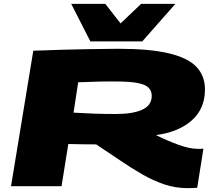

<svg xmlns="http://www.w3.org/2000/svg" viewBox="-20 -962 1116 992"><path d="M37 0 152 -700Q318 -706 429.5 -708Q541 -710 591 -710Q754 -710 852.5 -686.5Q951 -663 995 -616.5Q1039 -570 1039 -500Q1039 -401 971.5 -340.5Q904 -280 786 -264Q842 -236 900.5 -214.5Q959 -193 1001 -193Q1007 -193 1016.5 -193Q1026 -193 1031 -194L999 8Q993 9 974.5 9.5Q956 10 949 10Q886 10 828.5 -9.5Q771 -29 714.5 -61.5Q658 -94 599.5 -134Q541 -174 477 -216Q404 -216 333 -218L298 0ZM579 -373Q667 -373 715.5 -395.5Q764 -418 764 -467Q764 -492 748 -508.5Q732 -525 692 -533Q652 -541 580 -541Q551 -541 530.5 -541Q510 -541 491 -540.5Q472 -540 447.5 -539Q423 -538 384 -537L360 -380Q410 -377 462.5 -375Q515 -373 579 -373ZM886 -942 715 -748H447L348 -942H524L603 -841L709 -942Z"/></svg>

Font: Georama ExtraExtended ExtraBold
Style: Italic
Weight: 800
Width: 8
Italic angle: -9°
Designer: Jean-Baptiste Levee
Foundry: Production Type
Version: Version 1.000